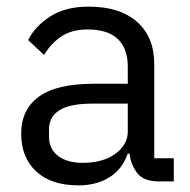

<svg xmlns="http://www.w3.org/2000/svg" viewBox="-20 -548 574 580"><path d="M460 0Q415 0 395.5 -24Q376 -48 371 -84H366Q349 -36 310 -12Q271 12 217 12Q135 12 89.5 -30Q44 -72 44 -144Q44 -217 97.5 -256Q151 -295 264 -295H366V-346Q366 -401 336 -430Q306 -459 244 -459Q197 -459 165.5 -438Q134 -417 113 -382L65 -427Q86 -469 132 -498.5Q178 -528 248 -528Q342 -528 394 -482Q446 -436 446 -354V-70H505V0ZM230 -56Q260 -56 285 -63Q310 -70 328 -83Q346 -96 356 -113Q366 -130 366 -150V-235H260Q191 -235 159.5 -215Q128 -195 128 -157V-136Q128 -98 155.5 -77Q183 -56 230 -56Z"/></svg>

Font: IBM Plex Sans KR
Style: Regular
Weight: 400
Designer: Mike Abbink; Paul van der Laan; Pieter van Rosmalen; Wujin Sim; Chorong Kim; Dohee Lee;
Foundry: Sandoll Inc.
Version: Version 1.000